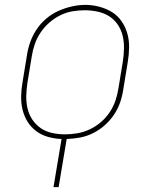

<svg xmlns="http://www.w3.org/2000/svg" viewBox="-20 -561 640 786"><path d="M199 205 232 8Q204 7 177 -0.5Q150 -8 128.5 -24Q107 -40 93 -62.5Q79 -85 72.5 -111.5Q66 -138 66.5 -166.5Q67 -195 72 -223L90 -333Q94 -361 103.5 -388Q113 -415 129.5 -440Q146 -465 169 -484.5Q192 -504 218.5 -516Q245 -528 273.5 -534.5Q302 -541 329 -541Q358 -541 386.5 -533.5Q415 -526 438.5 -511.5Q462 -497 478 -473.5Q494 -450 501.5 -423Q509 -396 508.5 -366Q508 -336 503 -307L485 -197Q481 -169 472 -142.5Q463 -116 447 -92Q431 -68 409 -48.5Q387 -29 361 -16Q335 -3 308 2Q281 7 253 8L220 205ZM246 -11Q271 -11 297 -15.5Q323 -20 347.5 -31.5Q372 -43 393 -61Q414 -79 429 -101.5Q444 -124 452.5 -149Q461 -174 465 -200L483 -310Q487 -336 487.5 -363Q488 -390 482 -415Q476 -440 461.5 -461Q447 -482 426 -495Q405 -508 379 -513.5Q353 -519 327 -519Q301 -519 275.5 -514.5Q250 -510 226 -498Q202 -486 181.5 -468Q161 -450 146 -427.5Q131 -405 122.5 -380.5Q114 -356 110 -330L92 -220Q88 -194 87.5 -167.5Q87 -141 93 -116Q99 -91 113 -70.5Q127 -50 147.5 -36Q168 -22 194 -16.5Q220 -11 246 -11Z"/></svg>

Font: Iosevka Curly Thin Extended
Style: Italic
Weight: 100
Width: 7
Italic angle: -9°
Monospace: yes
Designer: Belleve Invis
Foundry: Belleve Invis
Version: Version 11.1.0; ttfautohint (v1.8.3)